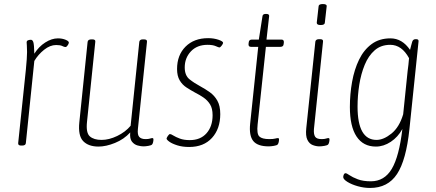

<svg xmlns="http://www.w3.org/2000/svg" viewBox="-20 -719 2160 951"><path d="M85 2Q69 2 70 -10L108 -373Q111 -402 112.5 -425.5Q114 -449 114 -461Q114 -482 113 -494Q112 -506 112 -509Q112 -517 119 -519.5Q126 -522 133 -522Q141 -522 145 -510.5Q149 -499 150 -453Q172 -488 204 -508.5Q236 -529 267 -529Q288 -529 305 -522Q322 -515 321 -507Q320 -501 314.5 -493.5Q309 -486 305 -486Q298 -486 288.5 -491Q279 -496 258 -496Q228 -496 198.5 -472.5Q169 -449 150 -417L108 -10Q107 2 89 2Z M468 7Q418 7 392 -20Q366 -47 373 -114L414 -512Q416 -524 433 -524H437Q454 -524 452 -512L411 -116Q405 -61 425 -43.5Q445 -26 483 -26Q520 -26 560.5 -45.5Q601 -65 627 -96L670 -512Q672 -524 688 -524H692Q710 -524 708 -512L663 -80Q660 -51 670 -40.5Q680 -30 701 -30Q715 -30 722.5 -32.5Q730 -35 735 -35Q740 -35 740 -28Q740 -21 738 -13.5Q736 -6 733 -3Q729 1 715 3.5Q701 6 690 6Q678 6 661.5 1.5Q645 -3 633.5 -17.5Q622 -32 625 -63Q594 -29 549.5 -11Q505 7 468 7Z M917 9Q884 9 858.5 1Q833 -7 819 -17Q805 -27 805 -33Q806 -38 812 -46.5Q818 -55 822 -55Q827 -55 839 -47.5Q851 -40 871 -32.5Q891 -25 920 -25Q973 -25 1003 -59Q1033 -93 1033 -148Q1033 -182 1020.5 -202Q1008 -222 988.5 -235.5Q969 -249 947 -260Q925 -272 904 -285.5Q883 -299 870 -321Q857 -343 857 -377Q857 -446 899 -488Q941 -530 1011 -530Q1039 -530 1062.5 -522Q1086 -514 1085 -506Q1084 -501 1077.5 -492.5Q1071 -484 1067 -484Q1063 -484 1048.5 -490.5Q1034 -497 1008 -497Q956 -497 925.5 -464.5Q895 -432 895 -385Q895 -345 919 -326Q943 -307 973 -291Q997 -278 1019.5 -262Q1042 -246 1056.5 -220.5Q1071 -195 1071 -154Q1071 -81 1030 -36Q989 9 917 9Z M1311 6Q1256 6 1234.5 -20.5Q1213 -47 1219 -106L1259 -487H1223Q1210 -487 1211 -501L1212 -509Q1213 -523 1228 -523H1262L1280 -638Q1281 -650 1296 -650H1299Q1315 -650 1313 -638L1300 -523H1374Q1387 -523 1386 -509L1385 -501Q1384 -487 1369 -487H1297L1256 -102Q1251 -56 1264.5 -43Q1278 -30 1314 -30Q1333 -30 1342.5 -32.5Q1352 -35 1357 -35Q1362 -35 1362 -28Q1362 -21 1360 -13.5Q1358 -6 1355 -3Q1351 1 1336.5 3.5Q1322 6 1311 6Z M1562 6Q1546 6 1529 -0.5Q1512 -7 1502.5 -26.5Q1493 -46 1497 -84L1542 -513Q1544 -525 1561 -525H1565Q1582 -525 1580 -513L1535 -80Q1533 -55 1540.5 -42.5Q1548 -30 1573 -30Q1587 -30 1594.5 -32.5Q1602 -35 1607 -35Q1612 -35 1612 -28Q1612 -21 1610 -13.5Q1608 -6 1605 -3Q1601 1 1587 3.5Q1573 6 1562 6ZM1568 -595Q1548 -595 1549 -607L1558 -687Q1558 -699 1579 -699Q1600 -699 1598 -687L1589 -607Q1589 -595 1568 -595Z M1813 212Q1783 212 1752.5 203.5Q1722 195 1701 182Q1680 169 1680 158Q1680 152 1683 145.5Q1686 139 1692 139Q1697 139 1711.5 149Q1726 159 1752 169Q1778 179 1817 179Q1884 179 1920.5 117.5Q1957 56 1973 -80Q1951 -40 1915.5 -16.5Q1880 7 1842 7Q1779 7 1746 -43Q1713 -93 1713 -189Q1713 -253 1724 -314Q1735 -375 1758.5 -423.5Q1782 -472 1820.5 -500.5Q1859 -529 1914 -529Q1972 -529 2011 -472Q2014 -484 2016.5 -493.5Q2019 -503 2022 -513Q2026 -525 2039 -525H2041Q2055 -525 2053 -513L2008 -80Q1992 74 1946.5 143Q1901 212 1813 212ZM1845 -26Q1880 -26 1919 -57.5Q1958 -89 1977 -153L1999 -367Q2001 -383 2003 -399Q2005 -415 2006 -431Q1970 -497 1913 -497Q1867 -497 1836 -470Q1805 -443 1786.5 -398Q1768 -353 1759.5 -299Q1751 -245 1751 -191Q1751 -26 1845 -26Z"/></svg>

Font: Asap Condensed Condensed Thin
Style: Italic
Weight: 100
Width: 3
Italic angle: -6°
Designer: Pablo Cosgaya
Foundry: Omnibus-Type
Version: Version 3.001; ttfautohint (v1.8.4.7-5d5b)